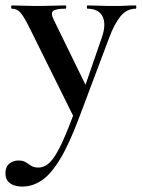

<svg xmlns="http://www.w3.org/2000/svg" viewBox="-59 -406 522 707"><path d="M441 -386Q443 -386 443 -380Q443 -374 441 -374Q407 -374 384 -345Q361 -316 343 -267L232 28Q196 124 162.5 179.5Q129 235 95 258Q61 281 23 281Q-6 281 -22.5 268.5Q-39 256 -39 232Q-39 208 -24.5 196.5Q-10 185 9 185Q26 185 36 191.5Q46 198 56 204.5Q66 211 82 211Q106 211 126 190.5Q146 170 169 120.5Q192 71 223 -15L220 40L50 -303Q28 -347 15.5 -360.5Q3 -374 -15 -374Q-18 -374 -18 -380Q-18 -386 -15 -386Q5 -386 27.5 -385Q50 -384 70 -384Q106 -384 133 -385Q160 -386 182 -386Q185 -386 185 -380Q185 -374 182 -374Q147 -374 137 -366Q127 -358 138 -335L265 -75L229 -16L316 -268Q333 -317 318.5 -345.5Q304 -374 263 -374Q261 -374 261 -380Q261 -386 263 -386Q287 -386 308.5 -385Q330 -384 364 -384Q388 -384 403.5 -385Q419 -386 441 -386Z"/></svg>

Font: Cormorant
Style: Bold
Weight: 700
Designer: Christian Thalmann (Catharsis Fonts)
Foundry: Catharsis Fonts
Version: Version 4.000